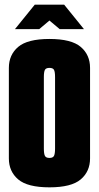

<svg xmlns="http://www.w3.org/2000/svg" viewBox="-20 -795 424 823"><path d="M192 8Q98 8 58 -26Q18 -60 18 -116V-504Q18 -560 58 -594Q98 -628 192 -628Q286 -628 326 -594Q366 -560 366 -504V-116Q366 -60 326 -26Q286 8 192 8ZM192 -118Q207 -118 211.5 -127Q216 -136 216 -158V-464Q216 -487 211.5 -495.5Q207 -504 192 -504Q177 -504 172.5 -495.5Q168 -487 168 -465V-158Q168 -136 172.5 -127Q177 -118 192 -118ZM44 -670 129 -775H255L340 -670H236L192 -707L148 -670Z"/></svg>

Font: Smooch Sans Thin Black
Style: Regular
Weight: 900
Version: Version 1.010